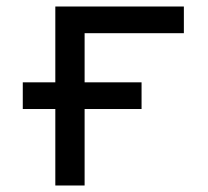

<svg xmlns="http://www.w3.org/2000/svg" viewBox="-20 -570 640 590"><path d="M150 0V-235H50V-317H150V-550H545V-468H240V-317H415V-235H240V0Z"/></svg>

Font: JetBrainsMonoNL NF
Style: Regular
Weight: 400
Designer: Philipp Nurullin, Konstantin Bulenkov
Foundry: JetBrains
Version: Version 2.304; ttfautohint (v1.8.4.7-5d5b);Nerd Fonts 3.2.1